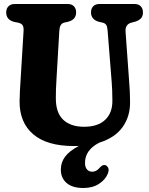

<svg xmlns="http://www.w3.org/2000/svg" viewBox="-20 -720 744 961"><path d="M539 -310 518.5 -568Q517 -587.5 511.5 -595.5Q506 -603.5 494.5 -606.5L474.5 -611Q435.5 -622.5 435.5 -658Q435.5 -677 446.5 -688.5Q457.5 -700 478 -700H653Q673.5 -700 684.5 -688.5Q695.5 -677 695.5 -658Q695.5 -639 685.5 -628.2Q675.5 -617.5 656.5 -611.5L637 -606.5Q605.5 -597.5 608.5 -560.5L626.5 -311Q628.5 -285 629.8 -260.8Q631 -236.5 631 -210Q632 -138 593.8 -84.2Q555.5 -30.5 477 -6Q405.5 30.5 405.5 95Q405.5 117.5 415.8 128.5Q426 139.5 441.5 139.5Q463 139.5 480 118.5Q487 111 493.2 107.8Q499.5 104.5 507.5 106.5Q516 109.5 521.5 120.2Q527 131 519.5 149.5Q508 178.5 476 199.8Q444 221 397.5 221Q342.5 221 313.5 196Q284.5 171 284.5 129Q284.5 93 305.8 64.2Q327 35.5 374.5 10.5Q362.5 11 350 11Q215.5 11 146.5 -47.8Q77.5 -106.5 78 -213Q78 -233.5 79.8 -266.5Q81.5 -299.5 84 -335L98 -565.5Q99 -583.5 93.5 -593Q88 -602.5 71 -606.5L50.5 -610.5Q11 -621 11 -658Q11 -677 22.5 -688.5Q34 -700 54.5 -700H318.5Q339 -700 350 -688.5Q361 -677 361 -658Q361 -622 322 -611.5L300.5 -606.5Q279 -601 277 -567L263 -329Q261 -299 260.2 -274.5Q259.5 -250 259.5 -231.5Q258.5 -157 295.8 -121.2Q333 -85.5 400.5 -85.5Q470.5 -85.5 507 -120.8Q543.5 -156 542.5 -217.5Q542.5 -247.5 541.5 -268Q540.5 -288.5 539 -310Z"/></svg>

Font: Fraunces 144pt S100
Style: Bold
Weight: 700
Version: Version 1.000; ttfautohint (v1.8.3)